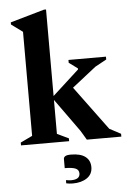

<svg xmlns="http://www.w3.org/2000/svg" viewBox="-64 -796 730 1081"><g transform="rotate(-5 301.5 -255.5)"><path d="M31 0V-16L98 -48V-636L34 -683V-695L226 -750H238V-261L388 -398V-404L339 -440V-456H551V-440L487 -405L351 -298L534 -50L598 -16V0H403L372 -52L238 -239V-47L303 -16V0ZM303 239Q295 239 284.5 238Q274 237 266 235V217Q274 218 282 219Q290 220 295 220Q345 220 345 186Q345 165 325.5 157Q306 149 265 149V97Q265 88 274 82Q283 76 306 76Q360 76 387.5 97Q415 118 415 156Q415 196 383.5 217.5Q352 239 303 239Z"/></g></svg>

Font: Spectral
Style: Bold
Weight: 700
Designer: Jean-Baptiste Levee
Foundry: Production Type
Version: Version 2.001